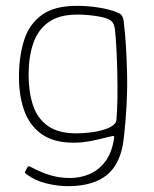

<svg xmlns="http://www.w3.org/2000/svg" viewBox="-20 -498 528 658"><path d="M45 -242Q46 -308 63 -361.5Q80 -415 123 -446.5Q166 -478 243 -478Q281 -478 319 -472Q357 -466 385 -454Q394 -451 399 -442Q404 -433 405 -415Q413 -349 415.5 -246Q418 -143 404 -22Q394 63 346.5 101.5Q299 140 213 140Q179 140 140.5 131Q102 122 72 100Q66 95 65.5 93.5Q65 92 66 90Q68 86 70.5 82Q73 78 75 74Q76 72 79 72Q82 72 83 73Q102 83 123 92Q144 101 168 106.5Q192 112 219 112Q256 112 287 98.5Q318 85 340 56.5Q362 28 370 -18Q370 -20 370.5 -22Q371 -24 371 -26Q372 -33 366.5 -32Q361 -31 353 -29Q327 -22 295 -15.5Q263 -9 232 -9Q164 -9 122.5 -38.5Q81 -68 62.5 -120.5Q44 -173 45 -242ZM78 -242Q78 -183 93 -137.5Q108 -92 144 -66.5Q180 -41 241 -41Q269 -41 296.5 -45Q324 -49 346 -57Q377 -69 379 -87Q382 -121 382.5 -163Q383 -205 382 -248.5Q381 -292 379 -330.5Q377 -369 374 -397Q373 -405 369.5 -415Q366 -425 352 -432Q338 -439 306.5 -443.5Q275 -448 245 -448Q183 -448 146.5 -422Q110 -396 94 -349.5Q78 -303 78 -242Z"/></svg>

Font: Glory Thin Thin
Style: Regular
Weight: 250
Version: Version 1.011